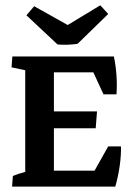

<svg xmlns="http://www.w3.org/2000/svg" viewBox="-20 -693 492 713"><path d="M24.9 0 27.8 -39.6Q46.4 -47.4 73.7 -54.7V-432.1L22.9 -442.9L25.9 -483.4H402.8Q410.2 -448.7 412.6 -412.4Q415 -376 412.6 -342.8H364.3L326.7 -424.3H180.2V-279.3H340.3L335.4 -216.8H180.2V-59.1H331.1L381.8 -149.4H429.2Q430.2 -118.2 424.8 -78.9Q419.4 -39.6 408.2 0ZM193.8 -527.8 78.1 -636.2 106.9 -669.9 231.4 -600.1 352.5 -673.3 381.8 -641.1 268.1 -530.3Q232.9 -524.9 193.8 -527.8Z"/></svg>

Font: Markazi Text SemiBold
Style: Regular
Weight: 600
Designer: Borna Izadpanah (Arabic designer), Fiona Ross (Arabic design director) and Florian Runge (Latin designer)
Foundry: Borna Izadpanah and Florian Runge
Version: Version 1.001; ttfautohint (v1.8.3)